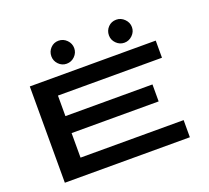

<svg xmlns="http://www.w3.org/2000/svg" viewBox="-137 -998 1273 1169"><g transform="rotate(-20 500.0 -413.0)"><path d="M92 0V-624H908V-513H234V-380H798V-270H234V-111H902V0ZM351 -677Q321 -677 299.5 -699Q278 -721 278 -751Q278 -782 299 -804Q320 -826 351 -826Q382 -826 404 -803.5Q426 -781 426 -751Q426 -721 404 -699Q382 -677 351 -677ZM725 -677Q695 -677 673 -699Q651 -721 651 -751Q651 -782 672 -804Q693 -826 725 -826Q755 -826 777.5 -803.5Q800 -781 800 -751Q800 -721 777.5 -699Q755 -677 725 -677Z"/></g></svg>

Font: Inconsolata UltraExpanded ExtraBold
Style: Regular
Weight: 800
Width: 9
Monospace: yes
Designer: Raph Levien, Cyreal, Brenton Simpson
Foundry: Raph Levien, Cyreal, Google
Version: Version 3.001; ttfautohint (v1.8.2.53-6de2)